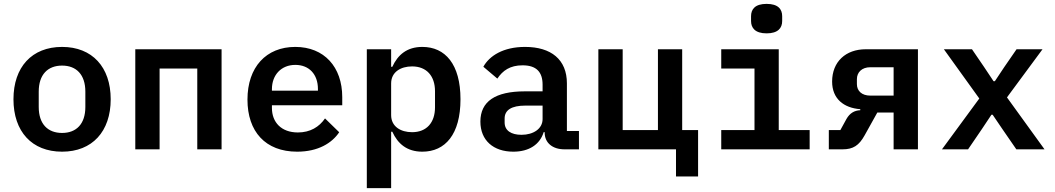

<svg xmlns="http://www.w3.org/2000/svg" viewBox="-20 -770 5441 990"><path d="M300.1 12.1C455.6 12.1 550.8 -92 550.8 -258.2C550.8 -424 455.6 -528.1 300.1 -528.1C144.2 -528.1 49.4 -424 49.4 -258.2C49.4 -92 144.2 12.1 300.1 12.1ZM179.7 -218.4V-297.6C179.7 -385.3 226.2 -431.8 300.1 -431.8C373.6 -431.8 420.1 -385.3 420.1 -297.6V-218.4C420.1 -130.7 373.6 -84.5 300.1 -84.5C226.2 -84.5 179.7 -130.7 179.7 -218.4Z M677.6 0H802.9V-416.5H997.2V0H1122.5V-516H677.6Z M1512.4 12.1C1620.7 12.1 1692.1 -32.7 1729 -88.1L1655.9 -159.4C1625.7 -115.4 1579.5 -87 1516 -87C1431.1 -87 1382.1 -138.8 1382.1 -213.4V-227.3H1744.7V-269.2C1744.7 -425.1 1651.3 -528.1 1502.5 -528.1C1352.3 -528.1 1256 -424 1256 -256.4C1256 -92 1348 12.1 1512.4 12.1ZM1382.1 -302.6V-310.4C1382.1 -384.2 1430.8 -435.4 1502.8 -435.4C1573.9 -435.4 1619.3 -386.7 1619.3 -311.4V-302.6Z M1871.4 199.9H1996.8V-90.9H2002.8C2031.2 -28.4 2078.5 12.1 2157.7 12.1C2275.6 12.1 2354.4 -77.1 2354.4 -258.2C2354.4 -438.9 2275.6 -528.1 2157.7 -528.1C2078.5 -528.1 2031.2 -487.6 2002.8 -425.4H1996.8V-516H1871.4ZM1996.8 -176.5V-339.8C1996.8 -398.8 2046.5 -427.6 2104.8 -427.6C2179.7 -427.6 2223 -378.2 2223 -299.4V-216.6C2223 -137.8 2179.7 -88.4 2104.8 -88.4C2046.5 -88.4 1996.8 -117.2 1996.8 -176.5Z M2890.3 0H2965.2V-94.5H2903.1V-340.2C2903.1 -463.1 2821.7 -528.1 2687.1 -528.1C2575.6 -528.1 2503.6 -482.6 2472.3 -425.8L2544.4 -364.7C2572.1 -405.9 2609.7 -433.2 2674.4 -433.2C2745.4 -433.2 2777.7 -399.1 2777.7 -333.5V-299H2686.1C2533.7 -299 2457 -246.8 2457 -143.1C2457 -46.2 2524.1 12.1 2626.8 12.1C2707.4 12.1 2763.8 -24.5 2783.4 -88.8H2788.4V-86.6C2788.4 -32.7 2829.9 0 2890.3 0ZM2582 -138.5V-159.1C2582 -202.4 2617.5 -225.5 2688.6 -225.5H2777.7V-155.9C2777.7 -106.5 2730.8 -74.9 2669 -74.9C2615.4 -74.9 2582 -96.9 2582 -138.5Z M3465.6 139.9H3579.5V-99.4H3497.5V-516H3372.5V-99.4H3190.7V-516H3065.3V0H3465.6Z M3932.9 -598C3992.2 -598 4013.1 -626.1 4013.1 -661.6V-686.4C4013.1 -722.7 3992.2 -750 3932.9 -750C3873.6 -750 3852.6 -722.7 3852.6 -686.4V-661.6C3852.6 -626.1 3873.6 -598 3932.9 -598ZM3698.9 0H4154.8V-99.4H3995.4V-516H3698.9V-416.5H3870.4V-99.4H3698.9Z M4253.6 0H4324.6C4378.6 0 4409.1 -19.5 4438.2 -72.1L4503.6 -189.6H4587.7V0H4713.1V-516H4443.9C4340.9 -516 4270.6 -451.7 4270.6 -349.4C4270.6 -260.3 4331 -213.4 4415.8 -207V-201.7C4384.6 -200.3 4361.5 -186.1 4344.8 -157L4313.2 -99.4H4253.6ZM4398.4 -336.3V-361.9C4398.4 -397 4423.7 -423.3 4467.7 -423.3H4587.7V-277H4467.7C4423.7 -277 4398.4 -301.1 4398.4 -336.3Z M4971.6 0 5043.3 -105.1 5092 -178.3H5098.4L5148.1 -105.1L5220.5 0H5365.8L5172.2 -267.8L5355.5 -516H5221.6L5158.4 -424.4L5109.7 -351.2H5103L5054.3 -424.4L4991.8 -516H4846.9L5029.5 -262.1L4837 0Z"/></svg>

Font: Margiela Mono SemiBold
Style: Regular
Weight: 600
Designer: Mike Abbink, Paul van der Laan, Pieter van Rosmalen
Foundry: Bold Monday
Version: Version 2.003 2021